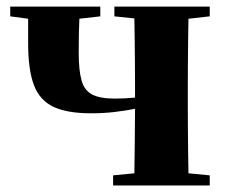

<svg xmlns="http://www.w3.org/2000/svg" viewBox="-20 -566 695 586"><path d="M620.1 -516.1 555.2 -508.8Q554.7 -480 554.2 -443.8Q553.7 -407.7 553.5 -371.8Q553.2 -335.9 553.2 -308.1V-237.8Q553.2 -210 553.5 -174.1Q553.7 -138.2 554.2 -102.1Q554.7 -65.9 555.2 -37.1L620.1 -30.8V0H325.2V-30.8L390.1 -37.1Q390.6 -79.1 391.4 -134.8Q392.1 -190.4 392.1 -233.9Q361.8 -228 328.6 -224.1Q295.4 -220.2 257.8 -220.2Q185.1 -220.2 143.1 -240Q101.1 -259.8 83.5 -306.4Q65.9 -353 65.9 -433.1V-508.8L11.2 -516.1V-545.9H286.1V-516.1L222.2 -508.8Q221.2 -485.8 220.7 -459.7Q220.2 -433.6 220.2 -405.8Q220.2 -351.6 228.8 -320.8Q237.3 -290 261.2 -277.6Q285.2 -265.1 330.1 -265.1Q360.4 -265.1 392.1 -268.1V-308.1Q392.1 -335.9 391.8 -371.8Q391.6 -407.7 391.1 -444.1Q390.6 -480.5 390.1 -509.8L329.1 -516.1V-545.9H620.1Z"/></svg>

Font: Source Han Serif JP Heavy
Style: Regular
Weight: 900
Designer: Ryoko NISHIZUKA  (kana & ideographs); Frank Grießhammer (Latin, Greek & Cyrillic); Wenlong ZHANG  (bopomofo); Sandoll Co
Foundry: Adobe Systems Incorporated
Version: Version 1.001;PS 1.001;hotconv 16.6.54;makeotf.lib2.5.65590